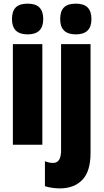

<svg xmlns="http://www.w3.org/2000/svg" viewBox="-20 -796 570 1056"><path d="M131.8 -775.9Q176.8 -775.9 197.3 -754.4Q217.8 -732.9 217.8 -690.9Q217.8 -606.9 131.8 -606.9Q45.9 -606.9 45.9 -690.9Q45.9 -733.9 66.4 -754.9Q86.9 -775.9 131.8 -775.9ZM212.9 -553.2V0H50.8V-553.2ZM311 -690.9Q311 -733.9 331.5 -754.9Q352.1 -775.9 397 -775.9Q441.9 -775.9 462.4 -754.4Q482.9 -732.9 482.9 -690.9Q482.9 -606.9 397 -606.9Q311 -606.9 311 -690.9ZM311 240.2Q291 240.2 269 237.3Q247.1 234.4 227.1 228V90.8Q250.5 100.1 272 100.1Q315.9 100.1 315.9 32.2V-553.2H478V44.9Q478 145.5 433.6 192.4Q389.2 239.3 311 240.2Z"/></svg>

Font: Open Sans Condensed ExtraBold
Style: Regular
Weight: 800
Width: 3
Designer: Monotype Design Team
Foundry: Monotype Imaging Inc.
Version: Version 3.000; ttfautohint (v1.8.4)